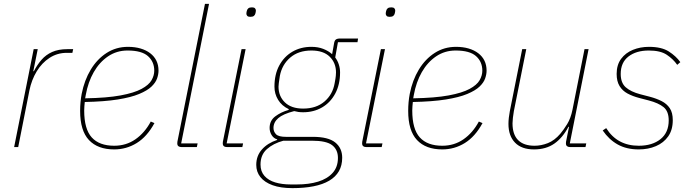

<svg xmlns="http://www.w3.org/2000/svg" viewBox="-20 -760 3569 992"><path d="M74 0H53L154 -506H175L152 -392H155Q172 -425 194.5 -451Q217 -477 249.5 -491.5Q282 -506 328 -506H358L354 -487H325Q276 -487 236 -461Q196 -435 169.5 -391Q143 -347 132 -293Z M570 12Q485 12 439.5 -36.5Q394 -85 394 -187Q394 -210 396 -232Q398 -254 402 -275Q416 -346 449 -400.5Q482 -455 531 -486.5Q580 -518 641 -518Q677 -518 706 -509.5Q735 -501 756 -485Q777 -469 788 -446.5Q799 -424 799 -395Q799 -376 791.5 -354.5Q784 -333 762.5 -312.5Q741 -292 699 -274.5Q657 -257 588.5 -246Q520 -235 418 -233Q417 -226 416 -211.5Q415 -197 415 -189Q415 -93 454 -50Q493 -7 570 -7Q632 -7 680 -40.5Q728 -74 759 -132L778 -124Q740 -54 686.5 -21Q633 12 570 12ZM639 -499Q583 -499 538.5 -469Q494 -439 464.5 -387.5Q435 -336 423 -269L420 -252Q533 -254 603 -267Q673 -280 711 -300.5Q749 -321 763 -345.5Q777 -370 777 -395Q777 -441 744.5 -470Q712 -499 639 -499Z M997 0H919Q908 0 902 -4.5Q896 -9 896 -19Q896 -24 896.5 -27.5Q897 -31 898 -35L1039 -740H1060L916 -19H1001Z M1273 -673Q1262 -673 1257.5 -678Q1253 -683 1253 -689Q1253 -692 1253.5 -695.5Q1254 -699 1255 -703Q1257 -712 1263 -717Q1269 -722 1282 -722Q1293 -722 1297.5 -717Q1302 -712 1302 -706Q1302 -703 1301.5 -700Q1301 -697 1300 -692Q1298 -683 1292 -678Q1286 -673 1273 -673ZM1232 0H1154Q1143 0 1137 -4.5Q1131 -9 1131 -19Q1131 -24 1131.5 -27.5Q1132 -31 1133 -35L1228 -506H1249L1151 -19H1236Z M1748 55Q1748 95 1731 124.5Q1714 154 1681 173.5Q1648 193 1600 202.5Q1552 212 1491 212Q1430 212 1388.5 197Q1347 182 1325.5 155Q1304 128 1304 92Q1304 45 1333.5 12Q1363 -21 1412 -37V-40Q1394 -45 1383.5 -62Q1373 -79 1373 -99Q1373 -137 1402.5 -159Q1432 -181 1471 -192L1472 -196Q1436 -213 1417 -244Q1398 -275 1398 -312Q1398 -376 1423 -422Q1448 -468 1491 -493Q1534 -518 1589 -518Q1623 -518 1650 -507.5Q1677 -497 1696 -480L1706 -536Q1708 -550 1715 -555.5Q1722 -561 1737 -561H1830L1827 -542H1726L1712 -463Q1724 -447 1730.5 -427Q1737 -407 1737 -386Q1737 -323 1712 -276.5Q1687 -230 1644 -205Q1601 -180 1546 -180Q1533 -180 1522 -181.5Q1511 -183 1500 -186Q1442 -171 1417.5 -149.5Q1393 -128 1393 -99Q1393 -80 1406 -66.5Q1419 -53 1457 -53H1596Q1676 -53 1712 -24Q1748 5 1748 55ZM1726 56Q1726 13 1696 -10Q1666 -33 1592 -33H1444Q1392 -19 1359 10.5Q1326 40 1326 90Q1326 126 1346.5 149Q1367 172 1402 182.5Q1437 193 1482 193H1514Q1576 193 1623.5 178.5Q1671 164 1698.5 133.5Q1726 103 1726 56ZM1546 -199Q1614 -199 1656.5 -235.5Q1699 -272 1709 -330Q1714 -356 1715 -368Q1716 -380 1716 -386Q1716 -435 1683.5 -467Q1651 -499 1589 -499Q1522 -499 1479.5 -462.5Q1437 -426 1426 -368Q1422 -343 1420.5 -330.5Q1419 -318 1419 -312Q1419 -263 1452 -231Q1485 -199 1546 -199Z M1993 -673Q1982 -673 1977.5 -678Q1973 -683 1973 -689Q1973 -692 1973.5 -695.5Q1974 -699 1975 -703Q1977 -712 1983 -717Q1989 -722 2002 -722Q2013 -722 2017.5 -717Q2022 -712 2022 -706Q2022 -703 2021.5 -700Q2021 -697 2020 -692Q2018 -683 2012 -678Q2006 -673 1993 -673ZM1952 0H1874Q1863 0 1857 -4.5Q1851 -9 1851 -19Q1851 -24 1851.5 -27.5Q1852 -31 1853 -35L1948 -506H1969L1871 -19H1956Z M2265 12Q2180 12 2134.5 -36.5Q2089 -85 2089 -187Q2089 -210 2091 -232Q2093 -254 2097 -275Q2111 -346 2144 -400.5Q2177 -455 2226 -486.5Q2275 -518 2336 -518Q2372 -518 2401 -509.5Q2430 -501 2451 -485Q2472 -469 2483 -446.5Q2494 -424 2494 -395Q2494 -376 2486.5 -354.5Q2479 -333 2457.5 -312.5Q2436 -292 2394 -274.5Q2352 -257 2283.5 -246Q2215 -235 2113 -233Q2112 -226 2111 -211.5Q2110 -197 2110 -189Q2110 -93 2149 -50Q2188 -7 2265 -7Q2327 -7 2375 -40.5Q2423 -74 2454 -132L2473 -124Q2435 -54 2381.5 -21Q2328 12 2265 12ZM2334 -499Q2278 -499 2233.5 -469Q2189 -439 2159.5 -387.5Q2130 -336 2118 -269L2115 -252Q2228 -254 2298 -267Q2368 -280 2406 -300.5Q2444 -321 2458 -345.5Q2472 -370 2472 -395Q2472 -441 2439.5 -470Q2407 -499 2334 -499Z M2678 -506H2699L2635 -186Q2632 -170 2630 -151.5Q2628 -133 2628 -123Q2628 -65 2657 -36Q2686 -7 2742 -7Q2776 -7 2810.5 -20.5Q2845 -34 2875 -69Q2892 -89 2910.5 -119Q2929 -149 2938 -194L3000 -506H3021L2924 -19H3009L3005 0H2927Q2916 0 2910 -4.5Q2904 -9 2904 -19Q2904 -24 2904.5 -27.5Q2905 -31 2906 -35L2920 -105H2917Q2887 -48 2844 -18Q2801 12 2739 12Q2675 12 2641 -23Q2607 -58 2607 -120Q2607 -135 2609 -152.5Q2611 -170 2614 -185Z M3280 12Q3217 12 3171.5 -13.5Q3126 -39 3094 -86L3112 -98Q3141 -52 3183 -29.5Q3225 -7 3280 -7Q3350 -7 3392.5 -41Q3435 -75 3435 -138Q3435 -185 3408.5 -206.5Q3382 -228 3332 -241L3282 -254Q3248 -263 3222 -277Q3196 -291 3181 -315.5Q3166 -340 3166 -378Q3166 -425 3189 -456Q3212 -487 3250 -502.5Q3288 -518 3333 -518Q3398 -518 3435.5 -494Q3473 -470 3495 -439L3479 -425Q3458 -455 3425 -477Q3392 -499 3332 -499Q3267 -499 3227 -468Q3187 -437 3187 -378Q3187 -332 3213 -309Q3239 -286 3288 -273L3338 -260Q3372 -251 3398.5 -237.5Q3425 -224 3440.5 -201Q3456 -178 3456 -139Q3456 -89 3432.5 -55.5Q3409 -22 3369 -5Q3329 12 3280 12Z"/></svg>

Font: IBM Plex Sans Thin
Style: Italic
Weight: 250
Italic angle: -11.31°
Designer: Mike Abbink, Paul van der Laan, Pieter van Rosmalen
Foundry: Bold Monday
Version: Version 3.201